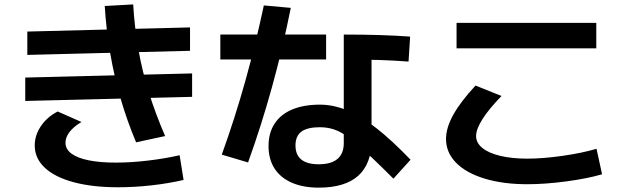

<svg xmlns="http://www.w3.org/2000/svg" viewBox="-20 -806 2852 864"><path d="M136.3 -150.6Q135.9 -196.2 163.6 -237.7Q191.3 -279.2 239.6 -304.3L346.6 -257Q311.3 -236.2 292.6 -211.6Q273.8 -186.9 274.8 -162.3Q275.2 -134.3 301.6 -114.7Q328.1 -95 378.6 -84.7Q429.1 -74.3 501.5 -74.3Q569.6 -74.3 646.2 -83.4Q722.7 -92.4 788.3 -107.6L806.1 3.8Q738.2 19.5 661.6 28.1Q585 36.7 510.8 36.7Q396.1 36.7 311.7 14Q227.2 -8.6 182 -50.8Q136.7 -92.9 136.3 -150.6ZM93.6 -457 844.5 -475.6V-370.2L93.6 -351.7ZM451.3 -779 579.3 -786.1Q585.6 -681.7 602.7 -583.8Q619.9 -485.9 649.8 -390Q679.7 -294 723.1 -193.7L592.4 -165.6Q552.2 -261.2 523 -361.3Q493.9 -461.3 476 -565.9Q458 -670.5 451.3 -779ZM102.9 -664 835.1 -682.6V-577.4L102.9 -558.9Z M1188.4 -148.6Q1188.4 -207.9 1215.7 -249.7Q1242.9 -291.5 1294.9 -313.3Q1347 -335.1 1419.9 -335.1Q1480.1 -335.1 1542 -309.5Q1603.9 -283.8 1673.3 -229.6Q1742.8 -175.4 1827.5 -87.2L1750.4 -2Q1645.9 -106.4 1591.1 -153.6Q1536.2 -200.9 1499.6 -217.2Q1463 -233.5 1419.9 -233.5Q1363.2 -233.5 1336.5 -213.7Q1309.7 -193.9 1309.7 -151.7Q1309.7 -109.3 1335.9 -88.1Q1362.1 -66.8 1414.3 -66.8Q1470.5 -66.8 1498.8 -90.9Q1527 -115.1 1527 -162.1V-650.5Q1701 -650.5 1825.6 -641.3L1818.4 -528.9Q1755.5 -533.8 1687.1 -536Q1618.7 -538.3 1545.6 -538.3L1651.9 -619.1V-175Q1651.9 -68.8 1592.1 -15.2Q1532.4 38.4 1414.3 38.4Q1344 38.4 1293 16.1Q1242.1 -6.2 1215.2 -48Q1188.4 -89.8 1188.4 -148.6ZM1167.3 -781.6 1288.6 -770.6Q1251.6 -586.4 1204 -414.3Q1156.5 -242.2 1096.3 -75L978 -110.2Q1037.1 -274.3 1083.1 -438.6Q1129.2 -603 1167.3 -781.6ZM971.5 -650.5H1447.5V-538.3H971.5Z M1987.1 -180.7Q1987.1 -230.9 2019.9 -289.8Q2052.7 -348.7 2119.9 -421L2236.8 -374Q2180.7 -316.4 2151.6 -270.7Q2122.4 -225 2122.4 -193.6Q2122.4 -163.2 2150.7 -140.1Q2178.9 -117.1 2231.3 -104.6Q2283.6 -92.1 2353.5 -92.1Q2422.8 -92.1 2510.8 -104.6Q2598.8 -117.1 2664.4 -136.4L2689.3 -21.7Q2623.7 -2.5 2528.5 10.3Q2433.3 23 2353.5 23Q2243.6 23 2160.6 -2.3Q2077.6 -27.6 2032.4 -73.6Q1987.1 -119.6 1987.1 -180.7ZM2034.5 -703.1H2663.3V-588.6H2034.5Z"/></svg>

Font: Pretendard JP Variable
Style: Regular
Weight: 400
Designer: Base glyphs from Inter by Rasmus Andersson; Hangul glyphs from Noto Sans CJK(Source Han Sans) by Jang Soo-young and Kang
Foundry: Kil Hyung-jin
Version: Version 1.307;Glyphs 3.2 (3192)